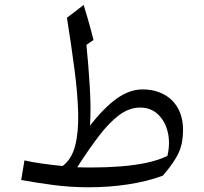

<svg xmlns="http://www.w3.org/2000/svg" viewBox="-20 -763 843 792"><path d="M558.2 -319.3Q601.8 -319.3 631.3 -291.6Q660.8 -264 671.9 -218.5Q682.9 -173 670.7 -120.2Q636.4 -102.8 586.6 -92Q536.8 -81.3 478 -76.7Q419.2 -72.1 357.1 -72.1Q342.4 -72.1 327.8 -72.3Q313.1 -72.5 298.4 -73Q345.1 -145.5 387.2 -201Q429.3 -256.5 471.1 -287.9Q512.9 -319.3 558.2 -319.3ZM568 -394.2Q514.5 -394.2 461.3 -356.2Q408.2 -318.1 351.3 -244.7Q355.7 -314.8 350.5 -402.5Q345.3 -490.2 336.5 -578L365.7 -598Q360.1 -620.9 353.6 -644.6Q347.1 -668.3 340 -693Q333 -717.7 325 -742.5L256.1 -689.8Q274.1 -576.6 287.2 -477.3Q300.3 -377.9 302.4 -297.9Q304.5 -217.8 289.9 -161.5Q275.3 -105.3 237.9 -78.1Q192 -82.9 151.1 -88.6Q110.2 -94.3 80.9 -101.4L67.4 -20.5Q124.5 -10 196.5 -0.3Q268.6 9.5 344.9 9.5Q429.3 9.5 507.5 -2.3Q585.7 -14 651.4 -38.2Q675.9 -66.6 692.2 -90.3Q708.5 -113.9 718 -135.4Q727.4 -156.8 731.2 -179.1Q735.1 -201.5 735.1 -227.3Q735.1 -265.9 723.2 -296.8Q711.3 -327.8 689.3 -349.4Q667.2 -370.9 636.5 -382.6Q605.8 -394.2 568 -394.2Z"/></svg>

Font: Pinar-VF
Style: Regular
Weight: 300
Designer: Amin Abedi
Version: Version 3.0